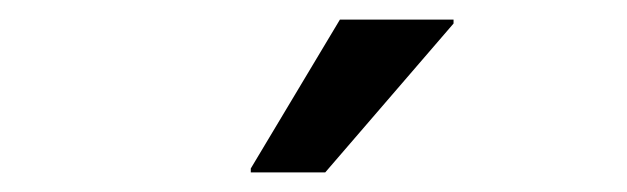

<svg xmlns="http://www.w3.org/2000/svg" viewBox="-20 -780 640 196"><path d="M236 -604H312L443 -756V-760H327L236 -608Z"/></svg>

Font: Kufam Arabic Latin Roman Normal
Style: Regular
Weight: 400
Designer: Wael Morcos & Artur Schmal
Version: Version 1.200;PS 001.200;hotconv 1.0.88;makeotf.lib2.5.64775